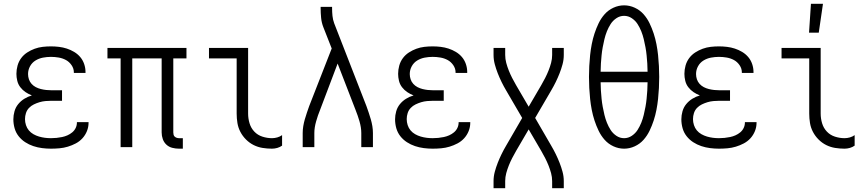

<svg xmlns="http://www.w3.org/2000/svg" viewBox="-20 -771 4540 1006"><path d="M247 8Q224 8 200.5 5Q177 2 154.5 -5.5Q132 -13 112 -26Q92 -39 77.5 -57.5Q63 -76 56.5 -99Q50 -122 50 -146Q50 -167 56 -188Q62 -209 75.5 -225.5Q89 -242 107.5 -253.5Q126 -265 147 -271Q129 -278 113.5 -288.5Q98 -299 86.5 -314Q75 -329 70.5 -347.5Q66 -366 66 -384Q66 -406 72 -427.5Q78 -449 91 -466.5Q104 -484 122.5 -496Q141 -508 161.5 -515.5Q182 -523 203.5 -525.5Q225 -528 247 -528Q268 -528 289 -525.5Q310 -523 330 -516.5Q350 -510 368.5 -499Q387 -488 400.5 -472Q414 -456 421 -435.5Q428 -415 428 -394V-389H367V-392Q367 -412 355 -429.5Q343 -447 325.5 -456.5Q308 -466 287.5 -469.5Q267 -473 247 -473Q226 -473 205 -469Q184 -465 166 -454Q148 -443 137.5 -424Q127 -405 127 -383Q127 -369 131.5 -355.5Q136 -342 145.5 -331.5Q155 -321 167.5 -314.5Q180 -308 194 -304.5Q208 -301 222 -299.5Q236 -298 250 -298H305V-243H250Q234 -243 218 -241.5Q202 -240 187 -235.5Q172 -231 157.5 -224Q143 -217 132 -205.5Q121 -194 116 -178.5Q111 -163 111 -147Q111 -131 116 -115.5Q121 -100 131 -88Q141 -76 155 -68Q169 -60 184.5 -55.5Q200 -51 215.5 -49Q231 -47 247 -47Q262 -47 276.5 -48.5Q291 -50 305.5 -53Q320 -56 333.5 -62Q347 -68 358.5 -77.5Q370 -87 376.5 -100.5Q383 -114 383 -129V-131H444V-128Q444 -105 435.5 -84Q427 -63 412 -46.5Q397 -30 377 -19.5Q357 -9 335.5 -2.5Q314 4 291.5 6Q269 8 247 8Z M938 8H918Q900 8 882.5 3.5Q865 -1 852 -13Q839 -25 833 -42Q827 -59 827 -77V-465H673V0H612V-465H543V-520H957V-465H888V-77Q888 -71 889.5 -65Q891 -59 895.5 -55Q900 -51 906 -49Q912 -47 918 -47H938Z M1405 8Q1380 8 1355.5 4Q1331 0 1309 -11Q1287 -22 1269 -40Q1251 -58 1239.5 -80Q1228 -102 1224 -126.5Q1220 -151 1220 -176V-465H1075V-520H1280V-176Q1280 -150 1287.5 -125Q1295 -100 1312.5 -81.5Q1330 -63 1355 -55Q1380 -47 1405 -47Q1419 -47 1433 -51Q1447 -55 1458 -63V-8Q1447 0 1433 4Q1419 8 1405 8Z M1566 0V-74Q1566 -92 1569 -110Q1572 -128 1577 -145.5Q1582 -163 1588 -180.5Q1594 -198 1600 -215L1718 -517L1674 -629Q1665 -652 1662.5 -677.5Q1660 -703 1660 -728V-735H1720V-728Q1720 -708 1722 -688Q1724 -668 1731 -649L1900 -215Q1906 -198 1912 -180.5Q1918 -163 1923 -145.5Q1928 -128 1931 -110Q1934 -92 1934 -74V0H1873V-74Q1873 -89 1870.5 -104.5Q1868 -120 1863.5 -135.5Q1859 -151 1854 -165.5Q1849 -180 1843 -195L1749 -438L1657 -195Q1651 -181 1646 -166Q1641 -151 1636.5 -135.5Q1632 -120 1629.5 -104.5Q1627 -89 1627 -74V0Z M2247 8Q2224 8 2200.5 5Q2177 2 2154.5 -5.5Q2132 -13 2112 -26Q2092 -39 2077.5 -57.5Q2063 -76 2056.5 -99Q2050 -122 2050 -146Q2050 -167 2056 -188Q2062 -209 2075.5 -225.5Q2089 -242 2107.5 -253.5Q2126 -265 2147 -271Q2129 -278 2113.5 -288.5Q2098 -299 2086.5 -314Q2075 -329 2070.5 -347.5Q2066 -366 2066 -384Q2066 -406 2072 -427.5Q2078 -449 2091 -466.5Q2104 -484 2122.5 -496Q2141 -508 2161.5 -515.5Q2182 -523 2203.5 -525.5Q2225 -528 2247 -528Q2268 -528 2289 -525.5Q2310 -523 2330 -516.5Q2350 -510 2368.5 -499Q2387 -488 2400.5 -472Q2414 -456 2421 -435.5Q2428 -415 2428 -394V-389H2367V-392Q2367 -412 2355 -429.5Q2343 -447 2325.5 -456.5Q2308 -466 2287.5 -469.5Q2267 -473 2247 -473Q2226 -473 2205 -469Q2184 -465 2166 -454Q2148 -443 2137.5 -424Q2127 -405 2127 -383Q2127 -369 2131.5 -355.5Q2136 -342 2145.5 -331.5Q2155 -321 2167.5 -314.5Q2180 -308 2194 -304.5Q2208 -301 2222 -299.5Q2236 -298 2250 -298H2305V-243H2250Q2234 -243 2218 -241.5Q2202 -240 2187 -235.5Q2172 -231 2157.5 -224Q2143 -217 2132 -205.5Q2121 -194 2116 -178.5Q2111 -163 2111 -147Q2111 -131 2116 -115.5Q2121 -100 2131 -88Q2141 -76 2155 -68Q2169 -60 2184.5 -55.5Q2200 -51 2215.5 -49Q2231 -47 2247 -47Q2262 -47 2276.5 -48.5Q2291 -50 2305.5 -53Q2320 -56 2333.5 -62Q2347 -68 2358.5 -77.5Q2370 -87 2376.5 -100.5Q2383 -114 2383 -129V-131H2444V-128Q2444 -105 2435.5 -84Q2427 -63 2412 -46.5Q2397 -30 2377 -19.5Q2357 -9 2335.5 -2.5Q2314 4 2291.5 6Q2269 8 2247 8Z M2566 215V178Q2566 153 2572.5 129Q2579 105 2588 82Q2597 59 2608 36.5Q2619 14 2632 -8L2716 -153L2632 -297Q2619 -319 2608 -341.5Q2597 -364 2588 -387Q2579 -410 2572.5 -434Q2566 -458 2566 -483V-520H2627V-483Q2627 -462 2632.5 -441.5Q2638 -421 2646 -401Q2654 -381 2663.5 -362.5Q2673 -344 2684 -325L2750 -212L2816 -325Q2827 -344 2836.5 -362.5Q2846 -381 2854 -401Q2862 -421 2867.5 -441.5Q2873 -462 2873 -483V-520H2934V-483Q2934 -458 2927.5 -434Q2921 -410 2912 -387Q2903 -364 2892 -341.5Q2881 -319 2868 -297L2784 -153L2868 -8Q2881 14 2892 36.5Q2903 59 2912 82Q2921 105 2927.5 129Q2934 153 2934 178V215H2873V178Q2873 157 2867.5 136.5Q2862 116 2854 96Q2846 76 2836.5 57.5Q2827 39 2816 20L2750 -93L2684 20Q2673 39 2663.5 57.5Q2654 76 2646 96Q2638 116 2632.5 136.5Q2627 157 2627 178V215Z M3250 8Q3221 8 3194 -4.5Q3167 -17 3148 -38.5Q3129 -60 3116.5 -86Q3104 -112 3095 -139.5Q3086 -167 3080.5 -195.5Q3075 -224 3072 -252.5Q3069 -281 3067.5 -310Q3066 -339 3066 -368Q3066 -396 3067.5 -425Q3069 -454 3072 -482.5Q3075 -511 3080.5 -539.5Q3086 -568 3095 -595.5Q3104 -623 3116.5 -649Q3129 -675 3148 -696.5Q3167 -718 3194 -730.5Q3221 -743 3250 -743Q3279 -743 3306 -730.5Q3333 -718 3352 -696.5Q3371 -675 3383.5 -649Q3396 -623 3405 -595.5Q3414 -568 3419.5 -539.5Q3425 -511 3428 -482.5Q3431 -454 3432.5 -425Q3434 -396 3434 -368Q3434 -339 3432.5 -310Q3431 -281 3428 -252.5Q3425 -224 3419.5 -195.5Q3414 -167 3405 -139.5Q3396 -112 3383.5 -86Q3371 -60 3352 -38.5Q3333 -17 3306 -4.5Q3279 8 3250 8ZM3373 -395Q3373 -417 3371.5 -438.5Q3370 -460 3368 -481Q3366 -502 3362 -523.5Q3358 -545 3353 -566Q3348 -587 3340 -607Q3332 -627 3320.5 -645Q3309 -663 3290.5 -675.5Q3272 -688 3250 -688Q3228 -688 3209.5 -675.5Q3191 -663 3179.5 -645Q3168 -627 3160 -607Q3152 -587 3147 -566Q3142 -545 3138 -523.5Q3134 -502 3132 -481Q3130 -460 3128.5 -438.5Q3127 -417 3127 -395ZM3250 -47Q3272 -47 3290.5 -59.5Q3309 -72 3320.5 -90Q3332 -108 3340 -128Q3348 -148 3353 -169Q3358 -190 3362 -211.5Q3366 -233 3368 -254Q3370 -275 3371.5 -296.5Q3373 -318 3373 -340H3127Q3127 -318 3128.5 -296.5Q3130 -275 3132 -254Q3134 -233 3138 -211.5Q3142 -190 3147 -169Q3152 -148 3160 -128Q3168 -108 3179.5 -90Q3191 -72 3209.5 -59.5Q3228 -47 3250 -47Z M3747 8Q3724 8 3700.5 5Q3677 2 3654.5 -5.5Q3632 -13 3612 -26Q3592 -39 3577.5 -57.5Q3563 -76 3556.5 -99Q3550 -122 3550 -146Q3550 -167 3556 -188Q3562 -209 3575.5 -225.5Q3589 -242 3607.5 -253.5Q3626 -265 3647 -271Q3629 -278 3613.5 -288.5Q3598 -299 3586.5 -314Q3575 -329 3570.5 -347.5Q3566 -366 3566 -384Q3566 -406 3572 -427.5Q3578 -449 3591 -466.5Q3604 -484 3622.5 -496Q3641 -508 3661.5 -515.5Q3682 -523 3703.5 -525.5Q3725 -528 3747 -528Q3768 -528 3789 -525.5Q3810 -523 3830 -516.5Q3850 -510 3868.5 -499Q3887 -488 3900.5 -472Q3914 -456 3921 -435.5Q3928 -415 3928 -394V-389H3867V-392Q3867 -412 3855 -429.5Q3843 -447 3825.5 -456.5Q3808 -466 3787.5 -469.5Q3767 -473 3747 -473Q3726 -473 3705 -469Q3684 -465 3666 -454Q3648 -443 3637.5 -424Q3627 -405 3627 -383Q3627 -369 3631.5 -355.5Q3636 -342 3645.5 -331.5Q3655 -321 3667.5 -314.5Q3680 -308 3694 -304.5Q3708 -301 3722 -299.5Q3736 -298 3750 -298H3805V-243H3750Q3734 -243 3718 -241.5Q3702 -240 3687 -235.5Q3672 -231 3657.5 -224Q3643 -217 3632 -205.5Q3621 -194 3616 -178.5Q3611 -163 3611 -147Q3611 -131 3616 -115.5Q3621 -100 3631 -88Q3641 -76 3655 -68Q3669 -60 3684.5 -55.5Q3700 -51 3715.5 -49Q3731 -47 3747 -47Q3762 -47 3776.5 -48.5Q3791 -50 3805.5 -53Q3820 -56 3833.5 -62Q3847 -68 3858.5 -77.5Q3870 -87 3876.5 -100.5Q3883 -114 3883 -129V-131H3944V-128Q3944 -105 3935.5 -84Q3927 -63 3912 -46.5Q3897 -30 3877 -19.5Q3857 -9 3835.5 -2.5Q3814 4 3791.5 6Q3769 8 3747 8Z M4405 8Q4380 8 4355.5 4Q4331 0 4309 -11Q4287 -22 4269 -40Q4251 -58 4239.5 -80Q4228 -102 4224 -126.5Q4220 -151 4220 -176V-465H4075V-520H4280V-176Q4280 -150 4287.5 -125Q4295 -100 4312.5 -81.5Q4330 -63 4355 -55Q4380 -47 4405 -47Q4419 -47 4433 -51Q4447 -55 4458 -63V-8Q4447 0 4433 4Q4419 8 4405 8ZM4219 -600 4229 -751H4292L4270 -600Z"/></svg>

Font: Iosevka Term Curly Light
Style: Regular
Weight: 300
Designer: Belleve Invis
Foundry: Belleve Invis
Version: Version 32.3.0